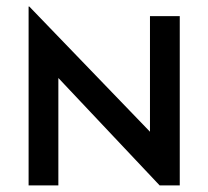

<svg xmlns="http://www.w3.org/2000/svg" viewBox="-20 -562 632 582"><path d="M66.7 -542.3H68.7L434.6 -162.7V-513H524.9V0H463.9L156.9 -325.6V0H66.7Z"/></svg>

Font: Lineal Thin
Style: Regular
Weight: 200
Designer: Created by Frank Adebiaye with contributions from Anton Moglia & Ariel Martín Pérez
Created by Frank ADEBIAYE with FontF
Foundry: Velvetyne Type Foundry
Version: Version 2.000;Glyphs 3.2 (3227)